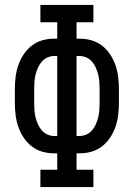

<svg xmlns="http://www.w3.org/2000/svg" viewBox="-20 -755 540 775"><path d="M143 0V-70H211V-136H200Q175 -136 151.5 -142.5Q128 -149 108.5 -164Q89 -179 75.5 -199.5Q62 -220 54 -243Q46 -266 43 -290.5Q40 -315 40 -339V-396Q40 -420 43 -444.5Q46 -469 54 -492Q62 -515 75.5 -535.5Q89 -556 108.5 -571Q128 -586 151.5 -592.5Q175 -599 200 -599H211V-665H143V-735H357V-665H289V-599H300Q325 -599 348.5 -592.5Q372 -586 391.5 -571Q411 -556 424.5 -535.5Q438 -515 446 -492Q454 -469 457 -444.5Q460 -420 460 -396V-339Q460 -315 457 -290.5Q454 -266 446 -243Q438 -220 424.5 -199.5Q411 -179 391.5 -164Q372 -149 348.5 -142.5Q325 -136 300 -136H289V-70H357V0ZM200 -206H211V-529H200Q185 -529 171.5 -523Q158 -517 148.5 -506Q139 -495 133 -481.5Q127 -468 123.5 -453.5Q120 -439 119 -424.5Q118 -410 118 -396V-339Q118 -325 119 -310.5Q120 -296 123.5 -281.5Q127 -267 133 -253.5Q139 -240 148.5 -229Q158 -218 171.5 -212Q185 -206 200 -206ZM289 -206H300Q315 -206 328.5 -212Q342 -218 351.5 -229Q361 -240 367 -253.5Q373 -267 376.5 -281.5Q380 -296 381 -310.5Q382 -325 382 -339V-396Q382 -410 381 -424.5Q380 -439 376.5 -453.5Q373 -468 367 -481.5Q361 -495 351.5 -506Q342 -517 328.5 -523Q315 -529 300 -529H289Z"/></svg>

Font: Iosevka Gothic
Style: Regular
Weight: 400
Monospace: yes
Designer: Belleve Invis
Foundry: Belleve Invis
Version: Version 15.5.1; ttfautohint (v1.8.4)